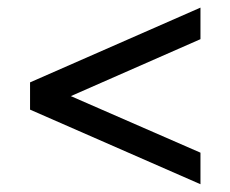

<svg xmlns="http://www.w3.org/2000/svg" viewBox="-20 -595 598 499"><path d="M58.1 -310.1V-380.9L501 -575.2V-493.2L164.1 -345.2L501 -198.2V-116.2Z"/></svg>

Font: LT Superior Med
Style: Regular
Weight: 500
Designer: Daniel Lyons
Foundry: LyonsType
Version: Version 1.000